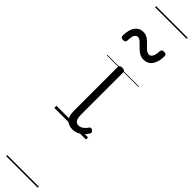

<svg xmlns="http://www.w3.org/2000/svg" viewBox="-505 -901 1293 1293"><g transform="rotate(45 141.0 -255.0)"><path d="M189 17Q169 17 153.5 11Q138 5 127.5 -7Q117 -19 112 -37.5Q107 -56 107 -81V-496Q107 -506 113 -510.5Q119 -515 132 -515Q146 -515 152.5 -510.5Q159 -506 159 -496V-93Q159 -73 163 -59.5Q167 -46 176 -38.5Q185 -31 199 -31Q210 -31 220 -35.5Q230 -40 240.5 -49.5Q251 -59 261 -74Q266 -80 272.5 -79.5Q279 -79 286 -72Q292 -68 294 -61.5Q296 -55 292 -49Q281 -29 264.5 -14Q248 1 228.5 9Q209 17 189 17ZM195 -654Q170 -654 151 -666.5Q132 -679 117 -695Q102 -711 88 -723.5Q74 -736 59 -736Q44 -736 36 -719.5Q28 -703 27 -669Q26 -659 21 -654.5Q16 -650 4 -650Q-19 -650 -19 -671Q-18 -728 3.5 -757Q25 -786 63 -786Q87 -786 105 -773.5Q123 -761 137.5 -745Q152 -729 166.5 -716.5Q181 -704 197 -704Q212 -704 221.5 -721Q231 -738 232 -771Q233 -790 255 -790Q269 -790 274 -785Q279 -780 279 -768Q278 -715 256 -684.5Q234 -654 195 -654ZM0 449H301V459H0ZM0 -20H301V0H0ZM0 -505H301V-500H0ZM0 -969H301V-959H0Z"/></g></svg>

Font: Playwrite IT Trad Guides
Style: Regular
Weight: 400
Designer: Veronika Burian, José Scaglione
Foundry: TypeTogether
Version: Version 1.003